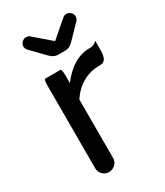

<svg xmlns="http://www.w3.org/2000/svg" viewBox="-176 -764 727 844"><g transform="rotate(-30 187.0 -342.0)"><path d="M144.5 -572.3 78.1 -640.6Q70.3 -650.4 70.3 -661.1Q70.3 -671.9 79.6 -681.2Q88.9 -690.4 100.6 -690.4Q111.3 -690.4 119.1 -683.6L203.1 -611.3L287.1 -683.6Q294.9 -690.4 305.7 -690.4Q317.4 -690.4 326.7 -681.2Q335.9 -671.9 335.9 -661.1Q335.9 -650.4 328.1 -640.6L261.7 -572.3Q243.2 -552.7 221.7 -552.7H184.6Q163.1 -552.7 144.5 -572.3ZM76.2 -39.1V-458Q76.2 -490.2 84 -490.2H159.2Q167 -490.2 167 -458V-418.9Q234.4 -508.8 319.3 -508.8H324.2Q340.8 -508.8 356.4 -524.4Q356.4 -508.8 356.4 -476.6Q356.4 -420.9 324.2 -420.9H317.4Q271.5 -420.9 232.9 -398.9Q194.3 -377 167 -335.9V-39.1Q167 -20.5 153.3 -7.3Q139.6 5.9 121.1 5.9Q102.5 5.9 89.4 -7.3Q76.2 -20.5 76.2 -39.1Z"/></g></svg>

Font: YuPearl-Regular
Style: Regular
Weight: 400
Designer: Max Yao
Foundry: Max-Everyday
Version: Version 1.011; ttfautohint (v1.8.3)